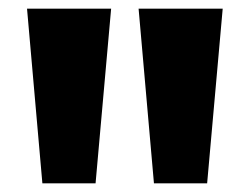

<svg xmlns="http://www.w3.org/2000/svg" viewBox="-20 -828 578 444"><path d="M78 -404 42.5 -808H237L201 -404ZM336 -404 300.5 -808H495L459 -404Z"/></svg>

Font: Encode Sans Expanded ExtraBold
Style: Regular
Weight: 800
Width: 7
Designer: Multiple Designers
Foundry: Impallari Type
Version: Version 2.000